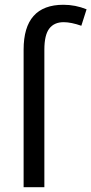

<svg xmlns="http://www.w3.org/2000/svg" viewBox="-20 -785 383 805"><path d="M166 -577V0H79V-577Q79 -765 246 -765Q296 -765 343 -746L321 -677Q278 -692 247 -692Q207 -692 186.5 -665Q166 -638 166 -577Z"/></svg>

Font: Noto Sans Display
Style: Regular
Weight: 400
Designer: Monotype Design team
Foundry: Monotype Imaging Inc.
Version: Version 1.000